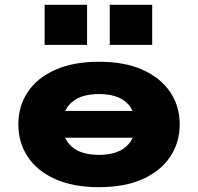

<svg xmlns="http://www.w3.org/2000/svg" viewBox="-20 -765 820 796"><path d="M390 11Q284 11 209 -22.5Q134 -56 95 -115Q56 -174 56 -249Q56 -325 95 -383.5Q134 -442 209 -475.5Q284 -509 390 -509Q497 -509 571.5 -475.5Q646 -442 685.5 -383.5Q725 -325 725 -249Q725 -174 685.5 -115Q646 -56 571.5 -22.5Q497 11 390 11ZM390 -123Q464 -123 502.5 -157Q541 -191 541 -249Q541 -307 503 -341Q465 -375 390 -375Q316 -375 277.5 -341Q239 -307 239 -249Q239 -191 277.5 -157Q316 -123 390 -123ZM190 -194V-305H589V-194ZM435 -579V-745H611V-579ZM165 -579V-745H341V-579Z"/></svg>

Font: Nunito Sans 10pt Expanded Black
Style: Regular
Weight: 900
Width: 7
Designer: Vernon Adams
Foundry: Vernon Adams
Version: Version 3.101;gftools[0.9.27]